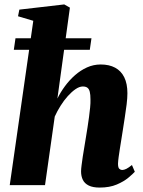

<svg xmlns="http://www.w3.org/2000/svg" viewBox="-20 -837 648 868"><path d="M430.5 11Q400 11 381.2 1.8Q362.5 -7.5 354.5 -24Q346.5 -40.5 346.5 -62Q346.5 -72.5 348.8 -90Q351 -107.5 354.2 -129.2Q357.5 -151 361.5 -173.8Q365.5 -196.5 368.5 -216.5Q372 -238.5 375.8 -262Q379.5 -285.5 382.5 -308.2Q385.5 -331 387.5 -351.2Q389.5 -371.5 389 -387.5Q389 -409.5 385.8 -422.2Q382.5 -435 375 -440.5Q367.5 -446 354.5 -446Q339 -446 321.5 -434Q304 -422 286.5 -402.5Q269 -383 253.8 -358.8Q238.5 -334.5 227.5 -310L183.5 0H24L130.5 -743L61.5 -763.5L67.5 -793.5L270.5 -817L296 -802.5L239.5 -391.5Q253.5 -420 273.5 -447.2Q293.5 -474.5 318.8 -496.8Q344 -519 373.2 -532.2Q402.5 -545.5 435.5 -545.5Q473.5 -545.5 500.5 -531Q527.5 -516.5 541.8 -487.5Q556 -458.5 556 -415.5Q556 -394.5 552.5 -365.2Q549 -336 544 -305Q539 -274 535 -247Q532 -228.5 528.8 -207.8Q525.5 -187 522.2 -166.5Q519 -146 516.5 -128Q514 -110 513.5 -97Q513.5 -79 519.5 -73.8Q525.5 -68.5 532 -68.5Q540.5 -68.5 550.8 -73.5Q561 -78.5 576.5 -91L589.5 -60.5Q581 -51 560.5 -33.8Q540 -16.5 507.8 -2.8Q475.5 11 430.5 11ZM50 -664H393.5L386 -612H42.5Z"/></svg>

Font: Merriweather 72pt Black
Style: Italic
Weight: 900
Italic angle: -7.8°
Version: Version 2.101